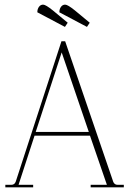

<svg xmlns="http://www.w3.org/2000/svg" viewBox="-20 -808 557 828"><path d="M260 -692 141 -755Q141 -769 148 -778.5Q155 -788 166 -788Q177 -788 208 -763L272 -710ZM355 -692 236 -755Q236 -769 243 -778.5Q250 -788 261 -788Q272 -788 303 -763L367 -710ZM3 0V-11H29Q43 -11 48 -25L245 -630H261L468 -25Q473 -11 487 -11H514V0H371V-11H441L368 -223H129L60 -11H123V0ZM134 -239H363L246 -582Z"/></svg>

Font: Arapey Thin-Display
Style: Regular
Weight: 100
Designer: Eduardo Rodriguez Tunni
Foundry: Eduardo Rodriguez Tunni
Version: Version 4.000